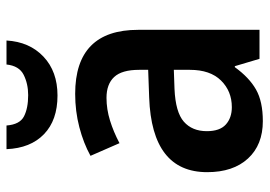

<svg xmlns="http://www.w3.org/2000/svg" viewBox="-136 -662 809 576"><g transform="rotate(-90 268.0 -374.5)"><path d="M274 -553Q466 -553 466 -364V0H379L357 -74H354Q323 -31 287 -10.5Q251 10 192 10Q121 10 80 -34.5Q39 -79 39 -157Q39 -323 263 -331L346 -334V-361Q346 -413 324.5 -436Q303 -459 262 -459Q228 -459 194 -448.5Q160 -438 126 -420L88 -507Q126 -528 174 -540.5Q222 -553 274 -553ZM289 -255Q219 -252 190.5 -227Q162 -202 162 -158Q162 -119 182 -101Q202 -83 234 -83Q282 -83 314 -115.5Q346 -148 346 -209V-257ZM434 -759Q430 -690 385.5 -648Q341 -606 269 -606Q195 -606 153 -646.5Q111 -687 108 -759H179Q182 -719 206.5 -706.5Q231 -694 270 -694Q304 -694 331 -707.5Q358 -721 362 -759Z"/></g></svg>

Font: Noto Sans SemiCondensed SemiBold
Style: Regular
Weight: 600
Width: 4
Designer: Monotype Design Team
Foundry: Monotype Imaging Inc.
Version: Version 2.013; ttfautohint (v1.8.4.7-5d5b)